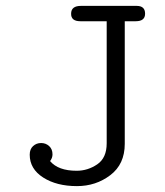

<svg xmlns="http://www.w3.org/2000/svg" viewBox="-20 -631 565 659"><path d="M82 -100.1Q82 -119.1 93.5 -129.6Q105 -140.1 121.1 -140.1Q137.2 -140.1 148.7 -129.6Q160.2 -119.1 160.2 -101.1Q160.2 -88.9 151.9 -78.1Q179.7 -44.9 243.2 -44.9Q281.2 -44.9 313.7 -66.9Q346.2 -88.9 346.2 -139.2V-558.1H255.9Q223.6 -558.1 224.1 -584Q224.1 -610.8 257.8 -610.8H449.2Q478 -610.8 478 -584Q478 -558.1 445.8 -558.1H408.2V-137.2Q408.2 -67.4 358.6 -29.8Q309.1 7.8 244.1 7.8Q174.3 7.8 128.2 -21.7Q82 -51.3 82 -100.1Z"/></svg>

Font: CMU Typewriter Text
Style: Light
Weight: 200
Version: Version 0.7.0